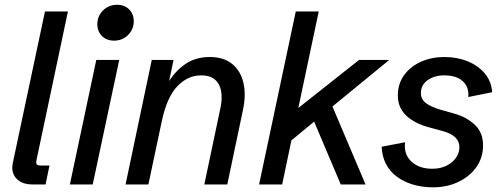

<svg xmlns="http://www.w3.org/2000/svg" viewBox="-20 -781 2126 813"><path d="M118.2 0Q71.8 0 48.6 -25.9Q25.4 -51.8 34.7 -93.3L170.4 -732.4H267.6L135.3 -106.9Q131.8 -91.8 135.3 -85.9Q138.7 -80.1 152.3 -80.1H189.5L172.9 0Z M484.9 -527.3 372.6 0H275.9L387.7 -527.3ZM463.4 -608.9Q431.2 -608.9 411.6 -628.7Q392.1 -648.4 392.1 -678.7Q392.1 -712.9 416.3 -736.8Q440.4 -760.7 475.6 -760.7Q507.8 -760.7 527.1 -741Q546.4 -721.2 546.4 -690.9Q546.4 -657.2 522.5 -633.1Q498.5 -608.9 463.4 -608.9Z M511.7 0 622.6 -527.3H714.8L689.9 -407.7L690.9 -429.2Q720.7 -479.5 764.4 -509.5Q808.1 -539.6 868.2 -539.6Q927.2 -539.6 963.1 -510.3Q999 -481 1010.7 -430.4Q1022.5 -379.9 1008.8 -315.4L942.4 0H845.2L913.1 -322.3Q921.9 -362.3 916.5 -394Q911.1 -425.8 890.4 -443.8Q869.6 -461.9 831.5 -461.9Q774.4 -461.9 730.2 -415Q686 -368.2 664.6 -265.6L608.4 0Z M1077.1 0 1232.4 -732.4H1329.6L1243.2 -323.7L1500.5 -527.3H1628.4L1387.7 -330.1L1527.8 0H1422.9L1310.1 -266.1L1213.9 -186.5L1174.8 0Z M1814 12.2Q1768.6 12.2 1729.5 0.7Q1690.4 -10.7 1660.9 -32.5Q1631.3 -54.2 1614.5 -86.4Q1597.7 -118.7 1596.2 -159.7L1695.3 -178.7Q1689 -127.9 1721.7 -97.2Q1754.4 -66.4 1811 -66.4Q1843.8 -66.4 1869.6 -78.9Q1895.5 -91.3 1910.4 -112.3Q1925.3 -133.3 1925.3 -158.2Q1925.3 -182.6 1907 -200Q1888.7 -217.3 1852.5 -226.6L1796.9 -241.7Q1774.9 -247.1 1751.7 -257.6Q1728.5 -268.1 1708.7 -283.9Q1689 -299.8 1676.8 -322.8Q1664.6 -345.7 1664.6 -376.5Q1664.6 -426.3 1691.2 -462.9Q1717.8 -499.5 1762.5 -519.5Q1807.1 -539.6 1861.8 -539.6Q1916 -539.6 1960.7 -521.2Q2005.4 -502.9 2033.2 -469.5Q2061 -436 2064 -390.6L1962.9 -370.1Q1966.8 -412.1 1939.7 -437Q1912.6 -461.9 1860.8 -461.9Q1819.8 -461.9 1791 -441.7Q1762.2 -421.4 1762.2 -386.2Q1762.2 -360.8 1783.2 -344.7Q1804.2 -328.6 1845.7 -316.4L1902.3 -300.3Q1954.6 -286.1 1990 -253.2Q2025.4 -220.2 2025.4 -166Q2025.4 -112.8 1996.6 -72.8Q1967.8 -32.7 1919.9 -10.3Q1872.1 12.2 1814 12.2Z"/></svg>

Font: Schibsted Grotesk Medium
Style: Italic
Weight: 500
Italic angle: -12°
Designer: Bakken & Baeck AS, Henrik Kongsvoll
Foundry: Schibsted ASA
Version: Version 1.100;gftools[0.9.25]